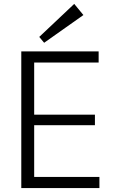

<svg xmlns="http://www.w3.org/2000/svg" viewBox="-20 -963 579 983"><path d="M139 -57H489V0H89V-700H485V-643H139L155 -688V-350L139 -376H466V-322H139L155 -348V-12ZM407 -886 206 -744 181 -774 360 -943Z"/></svg>

Font: Pathway Extreme 8pt Thin 12pt ExtraLight
Style: Regular
Weight: 250
Version: Version 1.001;gftools[0.9.26]